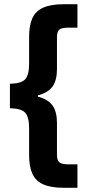

<svg xmlns="http://www.w3.org/2000/svg" viewBox="-20 -728 421 910"><path d="M282 162Q222 162 185.5 146Q149 130 133.5 95.5Q118 61 118 8V-120Q118 -172 100 -193Q82 -214 27 -215V-331Q82 -332 100 -353Q118 -374 118 -426V-554Q118 -608 133.5 -642Q149 -676 185.5 -692Q222 -708 282 -708H347V-597H305Q273 -597 261.5 -588Q250 -579 250 -551V-401Q250 -347 229 -318Q208 -289 160 -276V-270Q208 -257 229 -228Q250 -199 250 -145V5Q250 32 261.5 41.5Q273 51 305 51H347V162Z"/></svg>

Font: Atkinson Hyperlegible Next
Style: Bold
Weight: 700
Designer: Elliott Scott, Megan Eiswerth, Linus Boman, Theodore Petrosky, Letters from Sweden
Foundry: Applied Design Works, Letters from Sweden
Version: Version 2.001